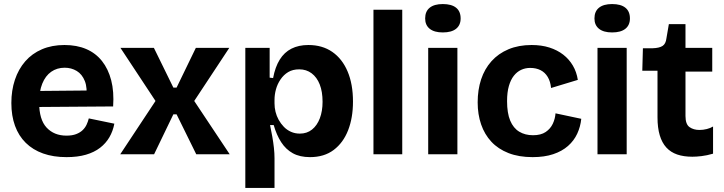

<svg xmlns="http://www.w3.org/2000/svg" viewBox="-20 -761 3569 947"><path d="M308 14Q243 14 192.5 -4Q142 -22 107 -56.5Q72 -91 54 -140.5Q36 -190 36 -253Q36 -315 53.5 -367.5Q71 -420 104.5 -458.5Q138 -497 187 -518Q236 -539 298 -539Q359 -539 405.5 -519Q452 -499 483 -460Q514 -421 528.5 -365Q543 -309 538 -236L129 -233V-312L453 -315L405 -274Q412 -327 398.5 -361Q385 -395 358.5 -411Q332 -427 299 -427Q261 -427 232.5 -407Q204 -387 188.5 -348.5Q173 -310 173 -256Q173 -171 210 -131.5Q247 -92 308 -92Q336 -92 355.5 -99.5Q375 -107 387.5 -119Q400 -131 407 -146Q414 -161 418 -177L544 -151Q537 -114 519.5 -84Q502 -54 473.5 -32Q445 -10 404 2Q363 14 308 14Z M573 0 747 -263 574 -525H739L835 -329H851L946 -525H1111L938 -263L1113 0H948L851 -197H835L740 0Z M1190 166V-264V-525H1310V-378L1327 -376Q1337 -430 1359.5 -466.5Q1382 -503 1417.5 -521Q1453 -539 1501 -539Q1570 -539 1619 -505Q1668 -471 1694.5 -408.5Q1721 -346 1721 -260Q1721 -180 1697 -118.5Q1673 -57 1626 -21.5Q1579 14 1509 14Q1459 14 1424.5 -5Q1390 -24 1367 -59.5Q1344 -95 1330 -144H1312Q1318 -116 1323 -87.5Q1328 -59 1331 -32Q1334 -5 1334 20V166ZM1459 -102Q1494 -102 1519 -122Q1544 -142 1557.5 -177.5Q1571 -213 1571 -259Q1571 -309 1557 -344.5Q1543 -380 1517 -399.5Q1491 -419 1456 -419Q1424 -419 1401.5 -405.5Q1379 -392 1363.5 -369Q1348 -346 1341 -320Q1334 -294 1334 -269V-251Q1334 -230 1339 -209.5Q1344 -189 1354.5 -170Q1365 -151 1380 -135.5Q1395 -120 1415 -111Q1435 -102 1459 -102Z M1822 0V-713H1964V0Z M2092 0V-525H2236V0ZM2164 -601Q2122 -601 2099.5 -619Q2077 -637 2077 -670Q2077 -705 2099.5 -723Q2122 -741 2164 -741Q2207 -741 2229.5 -723Q2252 -705 2252 -670Q2252 -637 2229.5 -619Q2207 -601 2164 -601Z M2607 14Q2539 14 2488 -6Q2437 -26 2403.5 -62Q2370 -98 2353 -147.5Q2336 -197 2336 -256Q2336 -318 2353 -369.5Q2370 -421 2404 -459Q2438 -497 2488 -518Q2538 -539 2602 -539Q2651 -539 2690 -526.5Q2729 -514 2758 -491.5Q2787 -469 2805.5 -437.5Q2824 -406 2830 -367L2698 -327Q2695 -359 2681.5 -381.5Q2668 -404 2646 -415Q2624 -426 2595 -426Q2571 -426 2550.5 -416.5Q2530 -407 2514.5 -387.5Q2499 -368 2490 -337Q2481 -306 2481 -262Q2481 -203 2496.5 -166Q2512 -129 2541 -111.5Q2570 -94 2609 -94Q2648 -94 2671.5 -110Q2695 -126 2706.5 -150.5Q2718 -175 2720 -202L2847 -175Q2843 -136 2827 -101.5Q2811 -67 2781.5 -41Q2752 -15 2708.5 -0.5Q2665 14 2607 14Z M2927 0V-525H3071V0ZM2999 -601Q2957 -601 2934.5 -619Q2912 -637 2912 -670Q2912 -705 2934.5 -723Q2957 -741 2999 -741Q3042 -741 3064.5 -723Q3087 -705 3087 -670Q3087 -637 3064.5 -619Q3042 -601 2999 -601Z M3395 12Q3352 12 3320 1Q3288 -10 3266.5 -33.5Q3245 -57 3234 -94Q3223 -131 3223 -182V-412H3148L3151 -523H3199Q3232 -524 3248 -534.5Q3264 -545 3267 -572L3279 -642H3361V-525H3493V-408H3361V-189Q3361 -148 3381 -134Q3401 -120 3430 -120Q3448 -120 3466 -124.5Q3484 -129 3497 -137V-3Q3466 6 3440 9Q3414 12 3395 12Z"/></svg>

Font: Bricolage Grotesque 48pt Condensed ExtraBold
Style: Bold
Weight: 700
Version: Version 1.000;gftools[0.9.30]